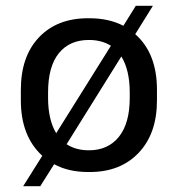

<svg xmlns="http://www.w3.org/2000/svg" viewBox="-20 -584 614 663"><path d="M447 -466Q522 -400 522 -274V-237Q522 -123 459 -56.5Q396 10 290 10H285Q216 10 167 -17L119 59H60L126 -46Q52 -114 52 -237V-274Q52 -389 114.5 -455Q177 -521 284 -521H289Q356 -521 406 -495L449 -564H508ZM146 -246Q146 -171 174 -124L363 -426Q331 -446 287 -446Q220 -446 183 -400Q146 -354 146 -265ZM428 -246V-265Q428 -342 399 -389L210 -86Q242 -65 287 -65Q353 -65 390.5 -111.5Q428 -158 428 -246Z"/></svg>

Font: Chivo
Style: Regular
Weight: 400
Designer: Hector Gatti
Foundry: Omnibus-Type
Version: Version 1.007;PS 001.007;hotconv 1.0.88;makeotf.lib2.5.64775